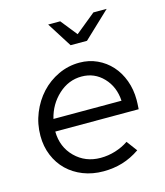

<svg xmlns="http://www.w3.org/2000/svg" viewBox="-109 -802 770 894"><g transform="rotate(-15 276.0 -354.5)"><path d="M456 -45Q415 -17 372 -4Q329 9 280 9Q227 9 182.5 -8.5Q138 -26 106 -57Q74 -88 56 -131.5Q38 -175 38 -226Q38 -284 59 -335.5Q80 -387 115.5 -425.5Q151 -464 199 -486.5Q247 -509 301 -509Q347 -509 386 -491Q425 -473 453.5 -441.5Q482 -410 498 -366.5Q514 -323 514 -273Q514 -263 513.5 -253.5Q513 -244 512 -228H110Q111 -153 160.5 -104Q210 -55 283 -55Q320 -55 355 -66Q390 -77 418 -96ZM294 -444Q231 -444 182 -399Q133 -354 117 -287H445Q441 -355 398.5 -399.5Q356 -444 294 -444ZM265 -718 328 -639 425 -718H489L362 -598H283L207 -718Z"/></g></svg>

Font: Red Hat Display
Style: Italic
Weight: 400
Italic angle: -12°
Designer: Pentagram / MCKL
Foundry: Pentagram / MCKL
Version: Version 1.003; Red Hat Display Italic